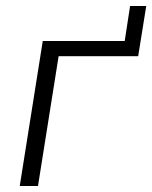

<svg xmlns="http://www.w3.org/2000/svg" viewBox="-20 -622 509 642"><path d="M46 0 123 -485H397L415 -602H469L442 -434H176L107 0Z"/></svg>

Font: Nunito Sans Light
Style: Italic
Weight: 300
Italic angle: -9°
Designer: Vernon Adams
Foundry: Vernon Adams
Version: Version 3.006; ttfautohint (v1.8.3)